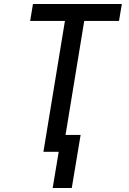

<svg xmlns="http://www.w3.org/2000/svg" viewBox="-20 -755 640 955"><path d="M242 180 272 0H196L303 -651H130L144 -735H586L572 -651H399L306 -84H381L337 180Z"/></svg>

Font: Iosevka Custom Medium Oblique
Style: Regular
Weight: 500
Italic angle: -9°
Designer: Belleve Invis
Foundry: Belleve Invis
Version: Version 27.0.1